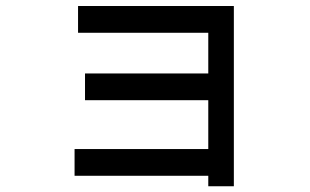

<svg xmlns="http://www.w3.org/2000/svg" viewBox="-20 -571 1040 645"><path d="M765.6 54.7H679.7V19.5H230.5V-70.3H679.7V-234.4H265.6V-324.2H679.7V-460.9H242.2V-550.8H765.6Z"/></svg>

Font: WenQuanYi Micro Hei Mono
Style: Regular
Weight: 400
Foundry: Ascender Corporation
Version: Version 0.2.0-beta